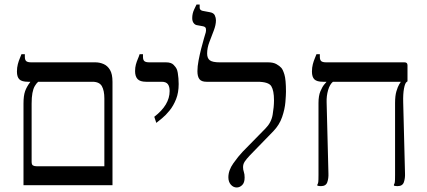

<svg xmlns="http://www.w3.org/2000/svg" viewBox="-20 -820 1889 850"><path d="M84 0V-361Q84 -396 91 -416Q98 -436 114 -457V-458H104Q77 -458 66 -468.5Q55 -479 55 -503Q55 -521 59 -536Q63 -551 68 -562.5Q73 -574 75 -580H90V-568Q90 -555 96 -549.5Q102 -544 119 -544H403Q421 -544 438.5 -536.5Q456 -529 467 -510.5Q478 -492 478 -458V0ZM142 -84H442V-384Q442 -419 431 -438.5Q420 -458 389 -458H149Q141 -451 134 -439Q127 -427 123.5 -408Q120 -389 120 -361V-104Q120 -91 126 -87.5Q132 -84 142 -84Z M672 -276 663 -303Q697 -329 714 -357.5Q731 -386 731 -417Q731 -437 723 -447.5Q715 -458 696 -458H627Q600 -458 589 -470Q578 -482 578 -505Q578 -521 581.5 -534Q585 -547 590 -558.5Q595 -570 598 -580H613V-568Q613 -555 619 -549.5Q625 -544 642 -544H715Q738 -544 748.5 -533Q759 -522 762 -515Q765 -509 767 -497.5Q769 -486 770 -473Q771 -460 771 -448Q771 -410 759.5 -381Q748 -352 731 -331Q714 -310 697.5 -296.5Q681 -283 672 -276Z M1028 10Q1013 10 1002 -2.5Q991 -15 991 -35Q991 -66 1013 -97Q1035 -128 1054 -148L1155 -251Q1181 -277 1187 -312Q1193 -347 1193 -376Q1193 -419 1181 -438.5Q1169 -458 1119 -458H894Q872 -458 863 -469.5Q854 -481 854 -505Q854 -526 859 -552Q864 -578 870.5 -604Q877 -630 883 -650Q889 -670 891 -677Q893 -685 891.5 -693.5Q890 -702 877 -704L850 -709Q842 -711 836.5 -719Q831 -727 831 -740Q831 -760 839.5 -778Q848 -796 850 -800H864V-786Q864 -775 877 -772L909 -766Q926 -763 931 -752Q936 -741 936 -730Q936 -710 926.5 -685Q917 -660 907 -634Q897 -608 897 -583Q897 -562 909 -553Q921 -544 953 -544H1167Q1190 -544 1204 -536Q1218 -528 1225 -520Q1232 -513 1239 -490.5Q1246 -468 1246 -414Q1246 -400 1243.5 -368.5Q1241 -337 1229 -302Q1217 -267 1190 -239L1087 -133Q1070 -115 1063 -104Q1056 -93 1056 -80Q1056 -69 1059.5 -59Q1063 -49 1063 -34Q1063 -11 1052 -0.5Q1041 10 1028 10Z M1740 4Q1736 4 1731.5 3.5Q1727 3 1724 2V-3Q1727 -7 1728 -14Q1729 -21 1729 -45V-364Q1729 -396 1735 -416Q1741 -436 1747 -446Q1753 -456 1754 -457V-458H1410Q1383 -458 1372 -468.5Q1361 -479 1361 -503Q1361 -521 1365 -536Q1369 -551 1374 -562.5Q1379 -574 1381 -580H1396V-568Q1396 -555 1402 -549.5Q1408 -544 1425 -544H1771Q1784 -544 1784 -531V-460L1780 -457Q1773 -452 1768.5 -428Q1764 -404 1765 -367L1773 -52Q1774 -31 1768 -13.5Q1762 4 1740 4ZM1401 4Q1397 4 1392.5 3.5Q1388 3 1385 2V-3Q1388 -7 1389 -14Q1390 -21 1390 -45V-364Q1390 -396 1398.5 -416Q1407 -436 1415.5 -446Q1424 -456 1425 -457V-484H1455V-459Q1440 -447 1432.5 -421Q1425 -395 1426 -367L1434 -52Q1435 -31 1429 -13.5Q1423 4 1401 4Z"/></svg>

Font: Frank Ruhl Libre Light
Style: Regular
Weight: 300
Designer: Yanek Iontef
Foundry: Fontef
Version: Version 6.003;gftools[0.9.30]